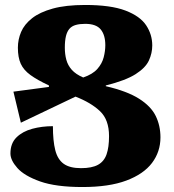

<svg xmlns="http://www.w3.org/2000/svg" viewBox="-20 -743 699 773"><path d="M406 -396Q492 -376 540 -345.5Q588 -315 607 -276Q626 -237 626 -190Q626 -132 592 -87Q558 -42 488.5 -16Q419 10 312 10Q205 10 141.5 -12.5Q78 -35 50 -66.5Q22 -98 22 -125Q22 -166 46.5 -190Q71 -214 110 -224.5Q149 -235 193 -235Q193 -176 202.5 -138.5Q212 -101 236.5 -83.5Q261 -66 306 -66Q350 -66 374.5 -79.5Q399 -93 409 -121.5Q419 -150 419 -195Q419 -261 382.5 -295.5Q346 -330 284 -354L64 -249L34 -374L177 -393V-399Q130 -421 102.5 -441Q75 -461 63.5 -486.5Q52 -512 52 -551Q52 -584 65 -614.5Q78 -645 109 -669.5Q140 -694 192.5 -708.5Q245 -723 323 -723Q426 -723 485 -700.5Q544 -678 568.5 -641Q593 -604 593 -560Q593 -529 579.5 -499.5Q566 -470 526 -444.5Q486 -419 406 -399ZM241 -551Q241 -525 247 -502.5Q253 -480 269 -462Q285 -444 315 -431Q353 -444 372 -465.5Q391 -487 397.5 -512.5Q404 -538 404 -561Q404 -602 385.5 -624.5Q367 -647 323 -647Q301 -647 285 -642.5Q269 -638 259.5 -627Q250 -616 245.5 -597.5Q241 -579 241 -551Z"/></svg>

Font: Noto Serif Armenian Black
Style: Regular
Weight: 900
Version: Version 2.007